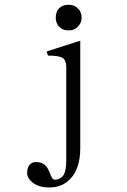

<svg xmlns="http://www.w3.org/2000/svg" viewBox="-20 -658 540 819"><path d="M178.7 -438.5 184.6 -420.9Q230.5 -420.9 247.1 -411.1Q262.7 -400.4 262.7 -371.1V27.3Q262.7 69.3 251 88.9Q238.3 108.4 212.9 108.4Q206.1 108.4 202.1 100.6Q199.2 96.7 194.3 84Q184.6 59.6 175.8 49.8Q160.2 33.2 134.8 33.2Q116.2 33.2 105.5 45.9Q95.7 58.6 95.7 80.1Q95.7 101.6 117.2 119.1Q143.6 141.6 190.4 141.6Q246.1 141.6 280.3 104.5Q322.3 60.5 322.3 -25.4V-484.4ZM272.5 -637.7Q246.1 -637.7 230.5 -621.1Q217.8 -605.5 217.8 -583Q217.8 -560.5 230.5 -545.9Q246.1 -528.3 272.5 -528.3Q298.8 -528.3 313.5 -545.9Q328.1 -560.5 328.1 -583Q328.1 -605.5 313.5 -621.1Q297.9 -637.7 272.5 -637.7Z"/></svg>

Font: BatangChe
Style: Regular
Weight: 400
Monospace: yes
Version: Version 2.21